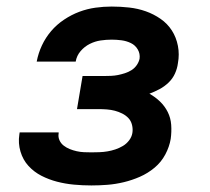

<svg xmlns="http://www.w3.org/2000/svg" viewBox="-20 -558 640 586"><path d="M259 8Q232 8 205.5 5.5Q179 3 154 -3.5Q129 -10 106.5 -21.5Q84 -33 67 -51.5Q50 -70 42.5 -95.5Q35 -121 39 -147Q39 -149 39.5 -150.5Q40 -152 40 -154H159Q159 -153 159 -152.5Q159 -152 159 -151Q157 -140 161.5 -130Q166 -120 174.5 -113.5Q183 -107 193 -103Q203 -99 214 -96.5Q225 -94 236.5 -93.5Q248 -93 259 -93Q271 -93 283.5 -93.5Q296 -94 308 -96Q320 -98 332 -102Q344 -106 355 -112.5Q366 -119 374 -129.5Q382 -140 384 -152Q386 -164 383 -176.5Q380 -189 372 -197.5Q364 -206 353 -211.5Q342 -217 330.5 -220Q319 -223 306.5 -224Q294 -225 281 -225H215L232 -326H298Q308 -326 319 -326.5Q330 -327 340 -329Q350 -331 361 -334.5Q372 -338 381.5 -344Q391 -350 397.5 -359.5Q404 -369 406 -379Q408 -394 400.5 -407Q393 -420 379.5 -426.5Q366 -433 351 -435Q336 -437 321 -437Q304 -437 287 -434.5Q270 -432 254 -424Q238 -416 226 -402Q214 -388 211 -370H92Q97 -396 108 -419.5Q119 -443 136 -463Q153 -483 175.5 -498Q198 -513 222 -522Q246 -531 271 -534.5Q296 -538 321 -538Q348 -538 374.5 -535Q401 -532 425 -523.5Q449 -515 470 -500.5Q491 -486 504.5 -465Q518 -444 523 -418Q528 -392 523 -365Q521 -349 514 -333.5Q507 -318 494.5 -306Q482 -294 467 -286Q452 -278 436 -272Q454 -262 468.5 -248Q483 -234 492 -216Q501 -198 502.5 -177Q504 -156 501 -134Q497 -110 484.5 -86.5Q472 -63 451.5 -46Q431 -29 407 -18.5Q383 -8 358 -2Q333 4 308.5 6Q284 8 259 8Z"/></svg>

Font: Iosevka Curly Extended
Style: Bold Italic
Weight: 700
Width: 7
Italic angle: -9°
Monospace: yes
Designer: Belleve Invis
Foundry: Belleve Invis
Version: Version 11.1.0; ttfautohint (v1.8.3)